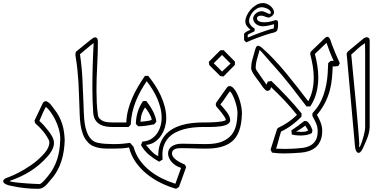

<svg xmlns="http://www.w3.org/2000/svg" viewBox="-80 -970 2467 1240"><path d="M337.9 -64.5Q336.9 -29.3 331.8 4.6Q326.7 38.6 316.4 70.6Q306.2 102.5 289.8 132.3Q273.4 162.1 249 189.5Q240.7 198.7 232.4 209.2Q224.1 219.7 214.4 228.8Q204.6 237.8 192.9 243.7Q181.2 249.5 166 249.5Q77.1 249.5 -8.8 230Q-14.2 229 -22.7 227.1Q-31.2 225.1 -39.3 221.4Q-47.4 217.8 -53.5 212.4Q-59.6 207 -59.6 198.7Q-57.6 192.4 -53.5 188.5Q-49.3 184.6 -44.4 181.9Q-39.6 179.2 -34.2 177.7Q-28.8 176.3 -23.4 173.8Q-8.8 168 5.9 161.6Q20.5 155.3 34.7 147.9Q77.6 126 118.2 98.1Q158.7 70.3 192.4 35.6Q200.7 26.9 209 17.1Q217.3 7.3 223.9 -3.7Q230.5 -14.6 234.6 -26.4Q238.8 -38.1 238.8 -50.8Q238.8 -58.1 233.9 -68.4Q229 -78.6 222.2 -89.4Q215.3 -100.1 208.3 -109.4Q201.2 -118.7 196.8 -124Q185.5 -137.7 173.3 -149.9Q161.1 -162.1 147.9 -173.3Q146.5 -177.2 145.3 -181.6Q144 -186 142.6 -190.4L195.3 -301.8Q197.8 -307.1 202.9 -311.8Q208 -316.4 214.8 -316.4Q223.1 -316.4 231.7 -309.8Q240.2 -303.2 247.6 -294.9Q254.9 -286.6 260.5 -278.3Q266.1 -270 269 -266.6Q288.6 -242.7 301.3 -218.3Q314 -193.8 321.8 -168.7Q329.6 -143.6 333.3 -117.7Q336.9 -91.8 337.9 -64.5ZM308.6 -63Q309.1 -65.9 309.1 -68.6Q309.1 -71.3 309.1 -74.2Q309.1 -105 299.8 -137Q290.5 -168.9 276.6 -196.8Q262.7 -224.6 246.6 -246.6Q230.5 -268.6 217.3 -279.3Q212.4 -273.4 207.3 -263.4Q202.1 -253.4 196.8 -241.2Q191.4 -229 185.8 -215.3Q180.2 -201.7 174.3 -189Q189.9 -175.3 203.9 -159.7Q217.8 -144 230.5 -127.4Q237.3 -118.7 243.9 -109.4Q250.5 -100.1 256.1 -89.8Q261.7 -79.6 265.1 -68.6Q268.6 -57.6 268.6 -46.4Q268.6 -34.2 264.9 -22.2Q261.2 -10.3 255.1 1.2Q249 12.7 241.5 22.9Q233.9 33.2 226.1 41.5Q200.2 70.8 172.6 94Q145 117.2 115.5 136Q85.9 154.8 53.7 169.7Q21.5 184.6 -14.2 197.3Q-17.1 198.2 -17.1 199.2Q-17.1 201.2 -7.3 203.4Q2.4 205.6 18.6 207.5Q34.7 209.5 55.2 211.4Q75.7 213.4 97.4 214.8Q119.1 216.3 140.4 217.3Q161.6 218.3 178.7 218.8Q192.9 210 205.6 195.8Q218.3 181.6 228.5 168.9Q250 143.1 264.6 116Q279.3 88.9 288.8 60.1Q298.3 31.2 303 0.7Q307.6 -29.8 308.6 -63Z M645 -149.9Q626 -149.9 605.2 -153.1Q584.5 -156.2 566.7 -166Q548.8 -175.8 536.6 -193.8Q524.4 -211.9 522 -241.7Q519.5 -277.8 518.1 -317.4Q516.6 -356.9 516.6 -398.9Q516.6 -436.5 517.1 -475.1Q517.6 -513.7 518.8 -551Q520 -588.4 521.5 -624Q522.9 -659.7 524.9 -691.9Q502.4 -675.8 480.5 -656.5Q458.5 -637.2 436.5 -619.6Q448.7 -537.6 452.4 -456.3Q456.1 -375 459.5 -293Q460.4 -273.9 460.9 -249.8Q461.4 -225.6 463.9 -200Q466.3 -174.3 471.7 -149.2Q477.1 -124 487.1 -103Q497.1 -82 512.7 -67.4Q528.3 -52.7 551.3 -47.9Q574.7 -43 597.9 -41.3Q621.1 -39.6 645 -39.6H659.7Q667 -39.6 670.7 -34.9Q674.3 -30.3 674.3 -24.9Q674.3 -19.5 670.7 -14.9Q667 -10.3 659.7 -10.3H645Q625 -10.3 603.5 -10.5Q582 -10.7 561.5 -14.4Q541 -18.1 522 -26.4Q502.9 -34.7 487.8 -50.8Q466.3 -73.7 455.6 -103Q444.8 -132.3 440.2 -164.6Q435.5 -196.8 434.8 -229.5Q434.1 -262.2 432.6 -291.5Q430.7 -331.1 429.7 -367.2Q428.7 -403.3 426.5 -440.9Q424.3 -478.5 419.9 -520.3Q415.5 -562 407.2 -612.8Q407.2 -621.1 407.7 -625.5Q408.2 -629.9 409.2 -632.6Q410.2 -635.3 412.1 -637.2Q414.1 -639.2 417.5 -641.6Q439.9 -660.2 462.4 -678.2Q484.9 -696.3 507.8 -714.8Q513.7 -719.7 521 -724.4Q528.3 -729 535.2 -729Q542.5 -729 547.4 -722.2Q552.2 -715.3 552.2 -701.2Q552.2 -622.1 547.6 -543.5Q543 -464.8 543 -385.7Q543 -346.2 544.9 -307.1Q546.9 -268.1 552.2 -228.5Q554.7 -211.4 565.2 -201.7Q575.7 -191.9 589.6 -186.8Q603.5 -181.6 618.7 -180.4Q633.8 -179.2 645 -179.2H659.7Q667 -179.2 670.7 -174.6Q674.3 -169.9 674.3 -164.6Q674.3 -158.7 670.7 -154.3Q667 -149.9 659.7 -149.9Z M899.4 -195.8Q899.4 -205.6 894 -217.5Q888.7 -229.5 881.8 -241Q875 -252.4 867.9 -262Q860.8 -271.5 856.9 -276.4Q846.2 -261.2 837.6 -239Q829.1 -216.8 827.1 -184.1Q837.9 -184.6 845 -185.3Q852.1 -186 858.2 -186.8Q864.3 -187.5 871.3 -188.7Q878.4 -189.9 889.2 -191.9ZM1233.4 -10.3Q1220.2 -10.3 1203.4 -10.7Q1186.5 -11.2 1167.7 -11.7Q1148.9 -12.2 1129.2 -12.7Q1109.4 -13.2 1090.3 -13.2Q1080.6 -13.2 1070.1 -12.2Q1059.6 -11.2 1050.8 -7.6Q1042 -3.9 1036.4 2.7Q1030.8 9.3 1030.8 20.5Q1030.8 34.2 1040 45.7Q1049.3 57.1 1062.5 66.2Q1075.7 75.2 1090.1 82Q1104.5 88.9 1114.3 93.3Q1116.7 97.2 1118.4 101.3Q1120.1 105.5 1122.1 109.4Q1110.8 141.6 1099.1 173.6Q1087.4 205.6 1075.7 237.8Q1071.3 240.7 1066.7 243.4Q1062 246.1 1057.1 249Q1007.8 235.4 959.2 211.7Q910.6 188 869.1 154.5Q827.6 121.1 797.1 78.1Q766.6 35.2 753.4 -17.6Q732.4 -13.7 709.2 -12Q686 -10.3 664.6 -10.3H649.9Q642.6 -10.3 638.9 -14.9Q635.3 -19.5 635.3 -24.9Q635.3 -30.3 638.9 -34.9Q642.6 -39.6 649.9 -39.6H664.6Q688 -39.6 712.6 -41.7Q737.3 -43.9 760.3 -47.4L782.7 -21.5Q795.4 25.9 822.5 64Q849.6 102.1 886.2 131.3Q922.9 160.6 965.8 181.9Q1008.8 203.1 1052.7 216.8L1089.4 114.3Q1069.8 108.4 1054.2 98.1Q1038.6 87.9 1027.8 75.2Q1017.1 62.5 1011.2 48.6Q1005.4 34.7 1005.4 21Q1005.4 8.3 1010.7 -3.2Q1016.1 -14.6 1027.1 -23.2Q1038.1 -31.7 1054.9 -36.9Q1071.8 -42 1095.2 -42Q1130.4 -42 1164.3 -40.8Q1198.2 -39.6 1233.4 -39.6H1248Q1255.4 -39.6 1259 -34.9Q1262.7 -30.3 1262.7 -24.9Q1262.7 -19.5 1259 -14.9Q1255.4 -10.3 1248 -10.3ZM1233.4 -149.9Q1202.1 -149.9 1170.2 -146.7Q1138.2 -143.6 1108.9 -135.7Q1079.6 -127.9 1054 -114.7Q1028.3 -101.6 1009.5 -81.5Q990.7 -61.5 979.7 -33.7Q968.8 -5.9 968.8 31.2Q968.8 45.4 970.2 60.5Q964.4 64.5 958.5 67.6Q952.6 70.8 947.3 74.2Q911.6 54.2 881.1 28.6Q850.6 2.9 830.6 -33.2Q833 -38.6 835 -44.4Q836.9 -50.3 839.4 -55.7Q870.1 -57.1 893.6 -70.8Q917 -84.5 932.6 -106Q948.2 -127.4 956.1 -154.3Q963.9 -181.2 963.9 -209Q963.9 -241.2 956.1 -272.9Q948.2 -304.7 935.1 -334.7Q921.9 -364.7 904.3 -392.8Q886.7 -420.9 867.7 -445.8Q846.2 -414.6 827.9 -381.3Q809.6 -348.1 795.9 -313.2Q782.2 -278.3 774.2 -241.7Q766.1 -205.1 764.6 -166.5Q760.7 -162.1 757.6 -158Q754.4 -153.8 750.5 -149.9H649.9Q642.6 -149.9 638.9 -154.5Q635.3 -159.2 635.3 -164.6Q635.3 -169.9 638.9 -174.6Q642.6 -179.2 649.9 -179.2H664.6H735.8Q737.3 -221.2 747.6 -260.5Q757.8 -299.8 774.2 -337.4Q790.5 -375 811.5 -410.4Q832.5 -445.8 855.5 -479.5Q860.8 -480 866.2 -480.2Q871.6 -480.5 877 -480.5Q899.9 -452.1 920.9 -420.2Q941.9 -388.2 958 -353.3Q974.1 -318.4 983.9 -281.2Q993.7 -244.1 993.7 -205.1Q993.7 -178.2 985.4 -149.2Q977.1 -120.1 960.7 -95.2Q944.3 -70.3 919.9 -53.5Q895.5 -36.6 862.8 -34.2Q865.7 -31.2 874 -21Q882.3 -10.7 893.3 1.2Q904.3 13.2 917 23.7Q929.7 34.2 941.9 37.6Q941.9 -5.9 953.4 -38.8Q964.8 -71.8 985.1 -95.9Q1005.4 -120.1 1033 -136.2Q1060.5 -152.3 1093 -161.9Q1125.5 -171.4 1161.1 -175.3Q1196.8 -179.2 1233.4 -179.2H1248Q1255.4 -179.2 1259 -174.6Q1262.7 -169.9 1262.7 -164.6Q1262.7 -159.2 1259 -154.5Q1255.4 -149.9 1248 -149.9ZM915.5 -167Q890.1 -162.1 864.5 -158.2Q838.9 -154.3 812.5 -154.3L797.4 -169.4Q798.3 -210.4 809.3 -246.8Q820.3 -283.2 843.3 -316.9Q848.6 -317.4 854 -317.6Q859.4 -317.9 864.7 -317.9Q876 -303.2 886.7 -287.4Q897.5 -271.5 906.2 -254.6Q915 -237.8 921.4 -220Q927.7 -202.1 929.7 -183.6Z M1238.3 -179.2H1252.9Q1262.2 -179.2 1280.3 -179.7Q1298.3 -180.2 1317.6 -181.6Q1336.9 -183.1 1353.8 -186Q1370.6 -189 1377.4 -193.8L1377.9 -194.3Q1377.9 -194.8 1378.2 -195.3Q1378.4 -195.8 1378.4 -196.3Q1378.4 -202.1 1373.3 -210.2Q1368.2 -218.3 1365.7 -221.7Q1357.9 -232.9 1349.6 -244.1Q1341.3 -255.4 1331.5 -265.6Q1325.2 -272.5 1319.3 -279.5Q1313.5 -286.6 1313.5 -295.9Q1313.5 -300.8 1315.4 -305.2Q1317.4 -309.6 1320.3 -313Q1336.4 -335.4 1352.3 -357.7Q1368.2 -379.9 1383.8 -402.3Q1392.1 -414.1 1402.8 -414.1Q1413.1 -414.1 1423.1 -405.3Q1433.1 -396.5 1441.9 -382.3Q1450.7 -368.2 1458.3 -349.6Q1465.8 -331.1 1471.2 -311.8Q1476.6 -292.5 1479.5 -273.4Q1482.4 -254.4 1482.4 -239.3V-234.4Q1481.4 -202.6 1476.8 -173.6Q1472.2 -144.5 1462.4 -119.6Q1452.6 -94.7 1436.3 -74.7Q1419.9 -54.7 1394.8 -40.3Q1369.6 -25.9 1334.7 -18.1Q1299.8 -10.3 1252.9 -10.3H1238.3Q1231 -10.3 1227.3 -14.9Q1223.6 -19.5 1223.6 -24.9Q1223.6 -30.3 1227.3 -34.9Q1231 -39.6 1238.3 -39.6H1252.9Q1316.4 -39.6 1355.7 -56.2Q1395 -72.8 1416.7 -100.8Q1438.5 -128.9 1446 -166Q1453.6 -203.1 1453.6 -244.1Q1453.6 -260.3 1448 -283.4Q1442.4 -306.6 1434.3 -327.9Q1426.3 -349.1 1417.7 -364.3Q1409.2 -379.4 1403.8 -379.4Q1395 -367.7 1387.9 -357.4Q1380.9 -347.2 1374 -336.9Q1367.2 -326.7 1359.9 -316.7Q1352.5 -306.6 1343.3 -295.4Q1353.5 -284.7 1364.7 -271.7Q1376 -258.8 1385.3 -245.6Q1394.5 -232.4 1400.6 -219.5Q1406.7 -206.5 1406.7 -195.3Q1406.7 -183.1 1398.9 -175Q1391.1 -167 1377.7 -162.1Q1364.3 -157.2 1346.9 -154.5Q1329.6 -151.9 1311 -150.9Q1292.5 -149.9 1273.4 -149.9Q1254.4 -149.9 1238.3 -149.9Q1231 -149.9 1227.3 -154.5Q1223.6 -159.2 1223.6 -164.6Q1223.6 -169.9 1227.3 -174.6Q1231 -179.2 1238.3 -179.2ZM1436.5 -550.3Q1418 -531.7 1399.9 -513.2Q1381.8 -494.6 1363.3 -476.1Q1357.9 -477.1 1352.8 -477.5Q1347.7 -478 1342.3 -479Q1306.6 -514.2 1271.5 -549.8Q1270.5 -555.2 1270 -560.3Q1269.5 -565.4 1268.6 -570.8Q1287.1 -589.4 1305.7 -607.9Q1324.2 -626.5 1342.8 -645Q1348.1 -645.5 1353.5 -645.8Q1358.9 -646 1364.3 -646Q1382.8 -627.4 1400.9 -608.9Q1418.9 -590.3 1437.5 -571.8ZM1409.2 -559.6Q1401.4 -567.4 1394.8 -574Q1388.2 -580.6 1381.6 -587.2Q1375 -593.8 1368.4 -600.6Q1361.8 -607.4 1354 -615.2L1300.3 -561.5Q1314 -548.3 1327.1 -534.9Q1340.3 -521.5 1354 -507.8Z M1891.6 -158.7Q1880.9 -150.4 1870.1 -143.1Q1859.4 -135.7 1850.6 -130.6Q1841.8 -125.5 1836.2 -122.8Q1830.6 -120.1 1830.6 -120.6Q1838.9 -120.6 1848.9 -119.4Q1858.9 -118.2 1869.6 -118.2Q1880.4 -118.2 1890.9 -120.1Q1901.4 -122.1 1910.6 -128.4ZM1934.1 -110.8Q1919.9 -102.1 1900.1 -98.4Q1880.4 -94.7 1859.4 -94.7Q1844.2 -94.7 1830.1 -96.4Q1815.9 -98.1 1804.7 -101.1Q1803.7 -107.9 1803.2 -114.5Q1802.7 -121.1 1801.8 -127.9Q1823.7 -142.1 1844.5 -157.5Q1865.2 -172.9 1885.7 -189Q1890.1 -188 1894.5 -187.7Q1898.9 -187.5 1903.3 -186.5Q1916.5 -174.8 1924.6 -159.9Q1932.6 -145 1938 -128.4ZM2075.2 -576.7Q2070.3 -586.4 2064.9 -598.9Q2059.6 -611.3 2054.2 -624.5Q2048.8 -637.7 2044.2 -650.4Q2039.6 -663.1 2036.1 -673.1Q2032.7 -683.1 2030.5 -688.7Q2028.3 -694.3 2028.8 -693.4L1953.6 -621.6Q1963.4 -584.5 1969.5 -546.1Q1975.6 -507.8 1975.6 -469.7Q1975.6 -420.4 1963.9 -373.3Q1952.1 -326.2 1924.3 -283.2Q1918 -282.7 1911.9 -282.5Q1905.8 -282.2 1899.9 -282.2Q1847.7 -351.1 1794.7 -418.7Q1741.7 -486.3 1683.6 -550.3Q1673.3 -561.5 1660.4 -576.4Q1647.5 -591.3 1635 -605.7Q1622.6 -620.1 1612.3 -631.8Q1602.1 -643.6 1596.7 -647.9Q1588.9 -617.7 1580.1 -588.9Q1571.3 -560.1 1571.3 -529.8Q1571.3 -526.9 1573.7 -522Q1576.2 -517.1 1579.6 -512Q1583 -506.8 1586.2 -502.4Q1589.4 -498 1590.8 -495.6Q1595.7 -488.3 1602.3 -479Q1608.9 -469.7 1615.7 -460Q1622.6 -450.2 1629.2 -440.7Q1635.7 -431.2 1641.1 -423.8Q1643.6 -427.7 1644.3 -429.4Q1645 -431.2 1645.5 -432.6Q1646 -434.1 1646.5 -436Q1647 -438 1648.4 -442.4Q1654.3 -443.4 1660.4 -444.8Q1666.5 -446.3 1672.4 -447.3Q1724.6 -397 1773.4 -345.2Q1822.3 -293.5 1867.7 -237.3Q1867.7 -231.9 1867.4 -226.6Q1867.2 -221.2 1866.7 -215.8Q1837.4 -186.5 1804.9 -162.4Q1772.5 -138.2 1735.4 -120.6Q1729.5 -102.5 1725.8 -89.8Q1722.2 -77.1 1719.2 -65.4Q1716.3 -53.7 1712.6 -41Q1709 -28.3 1703.1 -9.8Q1713.9 -10.3 1727.5 -9.3Q1741.2 -8.3 1756.8 -8.3Q1759.8 -8.3 1769.8 -8.5Q1779.8 -8.8 1790.8 -9Q1801.8 -9.3 1811.5 -9.8Q1821.3 -10.3 1824.2 -10.3Q1848.6 -11.7 1874.5 -14.9Q1900.4 -18.1 1922.1 -29.1Q1943.8 -40 1957.8 -62.3Q1971.7 -84.5 1971.7 -123.5Q1971.7 -149.9 1961.2 -174.3Q1950.7 -198.7 1937.5 -221.2Q1937.5 -225.6 1937.7 -230Q1938 -234.4 1938 -238.8Q1944.3 -246.1 1949.5 -252.4Q1954.6 -258.8 1959.5 -264.6Q1964.4 -270.5 1969.2 -277.1Q1974.1 -283.7 1979 -292Q1997.6 -322.3 2009 -355.5Q2020.5 -388.7 2027.1 -423.1Q2033.7 -457.5 2036.1 -492.7Q2038.6 -527.8 2039.6 -562.5Q2043.5 -566.4 2047.6 -569.6Q2051.8 -572.8 2056.2 -576.7ZM2111.3 -569.3Q2112.3 -566.9 2113.3 -564.9Q2114.3 -563 2114.3 -560.5Q2109.9 -550.8 2106.2 -546.1Q2102.5 -541.5 2089.8 -541.5Q2084.5 -541.5 2081.8 -541.3Q2079.1 -541 2077.1 -541Q2075.2 -541 2073.7 -541Q2072.3 -541 2068.8 -541.5Q2067.4 -502.9 2063.7 -463.6Q2060.1 -424.3 2049.6 -385.3Q2039.1 -346.2 2019.5 -306.9Q2000 -267.6 1966.8 -228Q1981 -204.6 1991 -178.2Q2001 -151.9 2001 -124Q2001 -109.9 1998.5 -93Q1996.1 -76.2 1989.7 -62Q1977.1 -33.2 1957 -17.3Q1937 -1.5 1912.6 6.3Q1888.2 14.2 1860.8 16.1Q1833.5 18.1 1806.2 19.5Q1781.2 21 1755.9 21Q1735.8 21 1716.3 19.8Q1696.8 18.6 1676.8 15.6Q1674.3 10.7 1672.1 5.9Q1669.9 1 1667.5 -3.9Q1678.2 -37.6 1688.5 -70.3Q1698.7 -103 1709.5 -136.7Q1710.9 -138.7 1712.4 -140.4Q1713.9 -142.1 1715.8 -144Q1749.5 -159.7 1780.5 -180.7Q1811.5 -201.7 1837.9 -228Q1816.4 -254.9 1796.9 -277.3Q1777.3 -299.8 1757.8 -320.6Q1738.3 -341.3 1717.3 -362.1Q1696.3 -382.8 1671.4 -406.7Q1668.5 -404.8 1668.5 -401.9Q1668.5 -398.9 1667.5 -395.8Q1666.5 -392.6 1662.6 -389.2Q1658.7 -385.7 1647.9 -382.8Q1641.1 -382.8 1633.5 -389.6Q1626 -396.5 1619.1 -405.3Q1612.3 -414.1 1606.9 -422.6Q1601.6 -431.2 1598.6 -435.1Q1593.8 -441.9 1584.2 -454.1Q1574.7 -466.3 1565.2 -480Q1555.7 -493.7 1548.8 -507.1Q1542 -520.5 1542 -529.3Q1542 -557.1 1549.6 -584Q1557.1 -610.8 1564.5 -637.2Q1565.4 -640.6 1567.1 -647Q1568.8 -653.3 1571.3 -659.4Q1573.7 -665.5 1577.6 -670.2Q1581.5 -674.8 1586.9 -674.8Q1591.8 -674.8 1597.7 -671.4Q1603.5 -668 1609.1 -663.6Q1614.7 -659.2 1619.6 -654.5Q1624.5 -649.9 1627.4 -647Q1640.1 -635.7 1652.8 -623.5Q1665.5 -611.3 1677.2 -599.1Q1701.7 -574.2 1724.4 -548.6Q1747.1 -522.9 1769 -496.1Q1805.7 -451.7 1840.8 -406.7Q1876 -361.8 1910.6 -315.9Q1930.2 -351.6 1938.2 -389.9Q1946.3 -428.2 1946.3 -467.8Q1946.3 -506.8 1939.7 -545.4Q1933.1 -584 1923.3 -621.6Q1924.3 -625.5 1924.8 -628.7Q1925.3 -631.8 1926.3 -635.3Q1929.7 -638.2 1936.8 -645.3Q1943.8 -652.3 1952.9 -661.1Q1961.9 -669.9 1972.2 -679.7Q1982.4 -689.5 1991.5 -698.2Q2000.5 -707 2007.6 -714.1Q2014.6 -721.2 2018.1 -724.1Q2026.9 -732.4 2034.2 -732.4Q2040.5 -732.4 2045.2 -726.8Q2049.8 -721.2 2053.2 -713.4Q2056.6 -705.6 2058.8 -697.5Q2061 -689.5 2063 -684.6Q2074.2 -655.3 2085.9 -626.7Q2097.7 -598.1 2111.3 -569.3ZM1712.9 -835.4Q1715.3 -830.6 1715.6 -825.4Q1715.8 -820.3 1715.8 -813.5Q1715.8 -809.6 1715.6 -803.2Q1715.3 -796.9 1714.4 -790.3Q1713.4 -783.7 1711.4 -777.6Q1709.5 -771.5 1706.1 -768.6Q1699.2 -762.2 1688.7 -759.8Q1678.2 -757.3 1668.9 -754.9Q1652.8 -750.5 1631.8 -743.4Q1610.8 -736.3 1588.9 -728.3Q1566.9 -720.2 1546.1 -711.9Q1525.4 -703.6 1509.8 -696.3Q1506.3 -698.7 1503.2 -703.4Q1500 -708 1496.6 -710.4L1496.1 -751.5Q1499 -755.9 1503.7 -759.8Q1508.3 -763.7 1514.2 -766.8Q1520 -770 1526.4 -772.7Q1532.7 -775.4 1538.1 -777.8Q1520.5 -791.5 1512.5 -804.4Q1504.4 -817.4 1504.4 -832Q1504.4 -848.1 1513.4 -868.7Q1522.5 -889.2 1538.1 -907.2Q1553.7 -925.3 1574.5 -937.7Q1595.2 -950.2 1619.1 -950.2Q1630.9 -950.2 1643.6 -945.1Q1656.2 -939.9 1666.5 -931.4Q1676.8 -922.9 1683.3 -911.9Q1689.9 -900.9 1689.9 -888.7Q1689.9 -884.3 1686.8 -878.7Q1683.6 -873 1678.5 -868.4Q1673.3 -863.8 1667.2 -860.4Q1661.1 -856.9 1655.3 -856.9Q1649.4 -856.9 1643.3 -858.9Q1637.2 -860.8 1631.3 -863Q1625.5 -865.2 1619.9 -867.2Q1614.3 -869.1 1608.9 -869.1Q1594.2 -869.1 1586.9 -864.3Q1579.6 -859.4 1579.6 -851.1Q1579.6 -846.7 1581.8 -842.3Q1584 -837.9 1589.6 -834.2Q1595.2 -830.6 1604.7 -828.4Q1614.3 -826.2 1628.4 -826.2Q1647.9 -826.2 1666.5 -830.8Q1685.1 -835.4 1702.1 -840.8ZM1690.4 -813.5Q1686.5 -813 1678.5 -810.8Q1670.4 -808.6 1660.4 -806.2Q1650.4 -803.7 1639.4 -802Q1628.4 -800.3 1618.2 -800.3Q1603 -800.3 1591.1 -804.9Q1579.1 -809.6 1571 -816.9Q1563 -824.2 1558.8 -833.3Q1554.7 -842.3 1554.7 -851.1Q1554.7 -857.4 1558.6 -865.5Q1562.5 -873.5 1569.6 -880.6Q1576.7 -887.7 1587.2 -892.6Q1597.7 -897.5 1610.8 -897.5Q1618.2 -897.5 1625 -894.8Q1631.8 -892.1 1638.4 -888.9Q1645 -885.7 1651.4 -883.1Q1657.7 -880.4 1664.1 -880.4Q1668.9 -882.3 1668.9 -887.7Q1668.9 -897 1661.9 -903.6Q1654.8 -910.2 1645.3 -914.6Q1635.7 -918.9 1626.5 -921.1Q1617.2 -923.3 1612.8 -923.3Q1594.2 -923.3 1578.9 -914.3Q1563.5 -905.3 1552.2 -891.6Q1541 -877.9 1534.7 -862.5Q1528.3 -847.2 1528.3 -834.5Q1528.3 -826.7 1531.7 -819.3Q1535.2 -812 1540.3 -805.7Q1545.4 -799.3 1552 -794.2Q1558.6 -789.1 1564.9 -785.2Q1564.5 -781.2 1564.5 -777.1Q1564.5 -772.9 1564 -768.1Q1553.2 -762.2 1542 -757.3Q1530.8 -752.4 1520 -746.1V-727.1Q1539.1 -735.4 1563.7 -745.1Q1588.4 -754.9 1612.5 -763.4Q1636.7 -772 1657 -778.3Q1677.2 -784.7 1687.5 -785.6Z M2307.1 -145Q2306.2 -127.4 2302 -110.6Q2297.9 -93.8 2291.7 -77.4Q2285.6 -61 2278.3 -45.4Q2271 -29.8 2264.2 -14.2Q2262.7 -11.2 2260 -5.9Q2257.3 -0.5 2253.7 4.6Q2250 9.8 2245.8 13.4Q2241.7 17.1 2236.8 17.1Q2227.5 17.1 2222.4 9Q2217.3 1 2214.8 -10Q2212.4 -21 2211.7 -32.2Q2210.9 -43.5 2210.4 -49.8Q2197.8 -194.8 2184.6 -337.4Q2171.4 -480 2158.7 -624.5Q2160.6 -627.4 2162.4 -630.6Q2164.1 -633.8 2166 -636.7L2265.6 -719.7Q2277.8 -729.5 2289.1 -729.5Q2296.9 -729.5 2302.2 -724.1Q2307.6 -718.8 2307.6 -706.1V-149.9ZM2278.3 -148.4V-636.7L2277.3 -691.4Q2263.7 -683.1 2252.7 -674.3Q2241.7 -665.5 2231.4 -656.5Q2221.2 -647.5 2211.2 -637.7Q2201.2 -627.9 2188.5 -617.7Q2189 -613.3 2191.4 -587.9Q2193.8 -562.5 2197.5 -523.9Q2201.2 -485.4 2205.8 -437Q2210.4 -388.7 2215.3 -338.1Q2220.2 -287.6 2224.6 -238.3Q2229 -189 2232.4 -148.2Q2235.8 -107.4 2238 -79.1Q2240.2 -50.8 2240.2 -42Q2240.2 -37.1 2239.7 -33.2Q2239.3 -29.3 2239.3 -26.9Q2239.3 -19.5 2241.2 -19.5Q2243.2 -19.5 2246.6 -26.9Q2250 -34.2 2254.2 -45.7Q2258.3 -57.1 2262.7 -71.3Q2267.1 -85.4 2270.5 -99.6Q2273.9 -113.8 2276.1 -126Q2278.3 -138.2 2278.3 -145.5Z"/></svg>

Font: XB Kayhan Pook
Style: Regular
Weight: 700
Designer: Behnam
Foundry: Irmug
Version: Version 7.300 2009